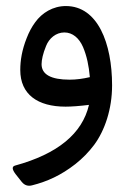

<svg xmlns="http://www.w3.org/2000/svg" viewBox="-20 -346 434 629"><path d="M271.5 -2.4C249.5 91.8 168.9 158.2 29.8 196.3C18.6 199.2 19 208.5 31.2 224.6L51.3 250C60.5 261.2 71.8 264.6 85 261.2C133.8 249 179.7 228.5 227.1 191.4C250.5 172.9 271 151.9 288.6 128.4C323.2 81.5 347.2 11.7 347.2 -66.4C347.2 -204.1 300.3 -326.2 195.8 -326.2C153.3 -326.2 117.2 -303.7 95.2 -272.9C84 -257.8 74.7 -240.2 67.4 -221.2C51.8 -182.1 46.4 -147.5 46.4 -116.7C46.4 -36.6 103.5 3.4 194.8 3.4C213.9 3.4 239.7 1.5 271.5 -2.4ZM116.2 -135.7C116.2 -149.4 120.6 -170.4 130.9 -195.3C140.6 -220.2 163.1 -239.7 190.9 -239.7C217.8 -239.7 239.3 -221.2 252 -191.9C264.6 -162.1 271 -130.4 274.4 -93.3C251.5 -87.9 229.5 -85 208 -85C147 -85 116.2 -102.1 116.2 -135.7Z"/></svg>

Font: Sahel
Style: Regular
Weight: 400
Foundry: Saber Rastikerdar (saber.rastikerdar@gmail.com)
Version: Version 3.4.0